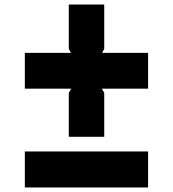

<svg xmlns="http://www.w3.org/2000/svg" viewBox="-20 -830 765 849"><path d="M634.8 -160.2V-1H89.8V-160.2ZM634.8 -596.2V-438H430.2L440.9 -419.9V-225.1H284.2V-418.9L294.9 -438H89.8V-596.2H293.9L284.2 -613.8V-810.1H440.9V-613.8L431.2 -596.2Z"/></svg>

Font: Sinkin Sans 800 Black
Style: Regular
Weight: 900
Designer: Keith Bates
Foundry: K-Type
Version: Sinkin Sans (version 1.0)  by Keith Bates   •   © 2014   www